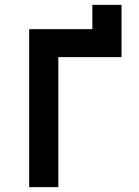

<svg xmlns="http://www.w3.org/2000/svg" viewBox="-20 -770 570 790"><path d="M360 -750V-650H100V0H220V-535H480V-750Z"/></svg>

Font: Grotesk 03
Style: Bold
Weight: 500
Designer: Frank Adebiaye, contributions by Jérémy Landes, Ariel Martín Pérez
Foundry: Velvetyne Type Foundry
Version: Version 3.000;Glyphs 3.1.2 (3150)